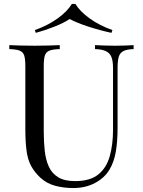

<svg xmlns="http://www.w3.org/2000/svg" viewBox="-20 -936 722 970"><path d="M655 -708V-688Q621 -687 603.5 -678Q586 -669 580 -649Q574 -629 574 -592V-291Q574 -221 565 -169Q556 -117 533 -79Q508 -37 460 -11.5Q412 14 350 14Q302 14 258.5 2.5Q215 -9 182 -40Q153 -68 136.5 -99Q120 -130 114 -175Q108 -220 108 -288V-602Q108 -639 102 -656.5Q96 -674 78.5 -680.5Q61 -687 27 -688V-708Q48 -707 82 -706Q116 -705 155 -705Q190 -705 224.5 -706Q259 -707 282 -708V-688Q248 -687 230.5 -680.5Q213 -674 207 -656.5Q201 -639 201 -602V-271Q201 -220 206 -174.5Q211 -129 226.5 -94.5Q242 -60 274 -40.5Q306 -21 359 -21Q435 -21 476.5 -54.5Q518 -88 534.5 -147Q551 -206 551 -280V-592Q551 -629 542.5 -649Q534 -669 514 -678Q494 -687 460 -688V-708Q478 -707 507.5 -706Q537 -705 562 -705Q588 -705 613.5 -706Q639 -707 655 -708ZM361 -916Q384 -878 433.5 -842.5Q483 -807 548 -784L543 -770Q483 -783 425 -802Q367 -821 332 -840Q304 -821 256.5 -802Q209 -783 161 -770L156 -784Q221 -807 270.5 -842.5Q320 -878 343 -916Z"/></svg>

Font: Playfair Display
Style: Regular
Weight: 400
Designer: Claus Eggers Sørensen
Foundry: Claus Eggers Sørensen
Version: Version 1.203